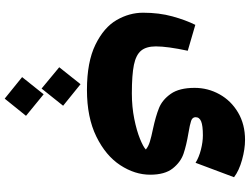

<svg xmlns="http://www.w3.org/2000/svg" viewBox="-146 -459 1089 838"><g transform="rotate(90 399.0 -39.5)"><path d="M560 -317Q614 -308 650.5 -295.5Q687 -283 714.5 -248.5Q742 -214 742 -150Q742 -83 700.5 -19.5Q659 44 575.5 85Q492 126 372 126Q250 126 174.5 89Q99 52 67 -3.5Q35 -59 35 -119Q35 -189 51 -247Q67 -305 88 -347L201 -314Q182 -225 182 -175Q182 -133 200.5 -110.5Q219 -88 262.5 -79Q306 -70 387 -70Q446 -70 498 -80.5Q550 -91 585.5 -105.5Q621 -120 632 -131Q619 -142 598 -148.5Q577 -155 543 -162Q487 -174 451 -188.5Q415 -203 389 -240Q363 -277 363 -344Q363 -402 391 -452.5Q419 -503 470.5 -533.5Q522 -564 590 -564Q630 -564 677 -551Q724 -538 753 -516L690 -348Q666 -363 632.5 -371.5Q599 -380 570 -380Q528 -380 509.5 -372.5Q491 -365 491 -348Q491 -334 507.5 -328.5Q524 -323 560 -317ZM273 247 347 154 441 230 366 324ZM316 409 391 315 485 392 410 485Z"/></g></svg>

Font: FiraGO Heavy
Style: Italic
Weight: 900
Italic angle: -8°
Designer: bBox Type GmbH
Foundry: bBox Type GmbH
Version: Version 1.001